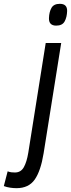

<svg xmlns="http://www.w3.org/2000/svg" viewBox="-156 -764 371 1004"><path d="M157 -744Q196 -744 195 -706Q194 -674 182 -652Q170 -630 138 -630Q99 -630 100 -669Q101 -701 113 -722.5Q125 -744 157 -744ZM164 -539 72 38Q57 130 25.5 175Q-6 220 -70 220Q-85 220 -102.5 217.5Q-120 215 -136 209L-116 132Q-105 136 -96 137Q-87 138 -78 138Q-47 138 -31.5 110.5Q-16 83 -8 34L83 -539Z"/></svg>

Font: Georama Extra Condensed Medium
Style: Italic
Weight: 500
Width: 2
Italic angle: -9°
Designer: Jean-Baptiste Levee
Foundry: Production Type
Version: Version 1.000